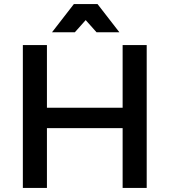

<svg xmlns="http://www.w3.org/2000/svg" viewBox="-20 -921 831 941"><path d="M92 -700H210V-393H581V-700H699V0H581V-293H210V0H92ZM342 -901H458L565 -763H453L400 -822.5L347 -763H235Z"/></svg>

Font: Argentum Sans
Style: Regular
Weight: 400
Designer: Julieta Ulanovsky, Owen Earl, Chris M. Simpson, Rasmus Andersson, Cristiano Sobral
Foundry: The Argentum Sans Project Authors
Version: Version 3.135; ttfautohint (v1.8.4.7-5d5b-dirty)